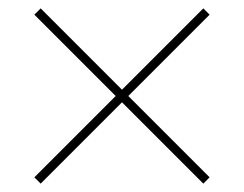

<svg xmlns="http://www.w3.org/2000/svg" viewBox="-20 -553 581 458"><path d="M77 -115 62 -130 256 -324 62 -518 77 -533 271 -339 465 -533 480 -518 286 -324 480 -130 465 -115 271 -309Z"/></svg>

Font: DeepMind Serif Display
Style: Regular
Weight: 400
Designer: Frank Grießhammer / Modifications: Colophon Foundry
Foundry: Colophon Foundry
Version: Version 5.003; ttfautohint (v1.8.2)